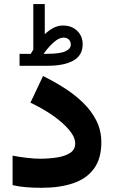

<svg xmlns="http://www.w3.org/2000/svg" viewBox="-20 -896 543 915"><path d="M126.5 -639.2Q129.4 -644.5 132.8 -649.7Q136.2 -654.8 138.7 -659.7V-876.5H193.4V-732.9Q213.4 -752 234.9 -763.2Q256.3 -774.4 280.3 -774.4Q321.8 -774.4 347.9 -749Q374 -723.6 374 -684.6Q373.5 -631.8 329.6 -607.2Q285.6 -582.5 205.1 -582.5H73.2V-639.2ZM204.6 -639.6Q266.1 -639.6 291.7 -651.6Q317.4 -663.6 317.4 -683.1Q317.4 -698.2 308.1 -707.5Q298.8 -716.8 282.7 -716.8Q262.2 -716.8 237.8 -696Q213.4 -675.3 187.5 -639.2ZM171.4 -139.6Q211.4 -139.6 249.8 -145.3Q288.1 -150.9 313.2 -166.5Q338.4 -182.1 338.4 -211.9Q338.4 -242.7 308.8 -277.6Q279.3 -312.5 230.7 -346.2Q182.1 -379.9 125 -406.7L185.1 -533.7Q236.8 -508.3 286.4 -476.8Q335.9 -445.3 375.7 -406.7Q415.5 -368.2 439.2 -321.3Q462.9 -274.4 462.9 -217.8Q462.9 -139.6 427.5 -91.8Q392.1 -43.9 328.1 -22.5Q264.2 -1 178.7 -1Q139.6 -1 106 -3.7Q72.3 -6.3 40 -13.7V-154.3Q71.8 -147.9 108.2 -143.8Q144.5 -139.6 171.4 -139.6Z"/></svg>

Font: Vazirmatn UI NL ExtraBold
Style: Regular
Weight: 800
Designer: Saber Rastikerdar
Foundry: Saber Rastikerdar
Version: Version 33.003